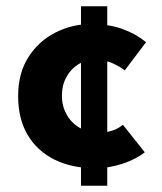

<svg xmlns="http://www.w3.org/2000/svg" viewBox="-20 -526 519 614"><path d="M239 -506H323V68H239ZM443 -39Q414 -16 370.5 -2Q327 12 285 12Q210 12 154.5 -15.5Q99 -43 68.5 -94.5Q38 -146 38 -219Q38 -292 71 -343.5Q104 -395 157.5 -422Q211 -449 270 -449Q329 -449 372.5 -433Q416 -417 447 -391L379 -301Q365 -312 340.5 -323.5Q316 -335 283 -335Q254 -335 230 -320Q206 -305 192 -279Q178 -253 178 -219Q178 -187 193 -160Q208 -133 234.5 -117.5Q261 -102 297 -102Q320 -102 339.5 -108.5Q359 -115 373 -127Z"/></svg>

Font: Josefin Sans Thin
Style: Bold
Weight: 700
Version: Version 2.000